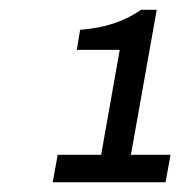

<svg xmlns="http://www.w3.org/2000/svg" viewBox="-20 -813 386 393"><path d="M87.9 -439.9 98.1 -496.1H187L225.1 -710.9H137.2L144 -752Q217.8 -757.3 269 -793H300.8L248 -496.1H329.1L318.8 -439.9Z"/></svg>

Font: Archivo
Style: Italic
Weight: 400
Italic angle: -10°
Designer: Hector Gatti
Foundry: Omnibus-Type
Version: Version 2.001